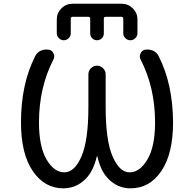

<svg xmlns="http://www.w3.org/2000/svg" viewBox="-20 -1023 1040 1032"><path d="M370.1 -932.6Q360.4 -932.6 360.4 -922.9V-843.8Q360.4 -829.1 349.1 -817.9Q337.9 -806.6 322.8 -806.6Q307.6 -806.6 296.4 -817.9Q285.2 -829.1 285.2 -843.8V-918Q285.2 -953.1 310.1 -978Q335 -1002.9 370.1 -1002.9H633.8Q668.9 -1002.9 693.8 -978Q718.8 -953.1 718.8 -918V-844.7Q718.8 -829.1 707.5 -817.9Q696.3 -806.6 680.7 -806.6Q665 -806.6 653.8 -817.9Q642.6 -829.1 642.6 -844.7V-922.9Q642.6 -932.6 632.8 -932.6H547.9Q538.1 -932.6 538.1 -922.9V-843.8Q538.1 -828.1 527.3 -817.4Q516.6 -806.6 501.5 -806.6Q486.3 -806.6 475.6 -817.4Q464.8 -828.1 464.8 -843.8V-922.9Q464.8 -932.6 455.1 -932.6ZM503.9 -180.7Q503.9 -182.6 502 -182.6Q500 -182.6 500 -180.7Q481.4 -102.5 440.4 -61.5Q389.6 -10.7 320.3 -10.7Q219.7 -10.7 156.2 -103.5Q92.8 -196.3 92.8 -365.2Q92.8 -572.3 169.9 -722.7Q179.7 -742.2 200.2 -751Q213.9 -756.8 227.5 -756.8Q235.4 -756.8 243.2 -755.9Q260.7 -752 267.6 -735.4Q271.5 -727.5 271.5 -719.7Q271.5 -710.9 266.6 -702.1Q189.5 -551.8 189.5 -365.2Q189.5 -235.4 230 -166Q270.5 -96.7 325.7 -96.7Q380.9 -96.7 418 -182.6Q455.1 -268.6 455.1 -448.2V-623Q455.1 -642.6 468.8 -656.2Q482.4 -669.9 501.5 -669.9Q520.5 -669.9 534.2 -656.2Q547.9 -642.6 547.9 -623V-448.2Q547.9 -268.6 585 -182.6Q622.1 -96.7 676.8 -96.7Q731.4 -96.7 772.5 -166Q813.5 -235.4 813.5 -365.2Q813.5 -551.8 736.3 -702.1Q731.4 -710.9 731.4 -719.7Q731.4 -727.5 735.4 -735.4Q742.2 -752 759.8 -755.9Q767.6 -756.8 774.4 -756.8Q788.1 -756.8 801.8 -751Q822.3 -742.2 832 -722.7Q909.2 -572.3 910.2 -365.2Q910.2 -196.3 847.2 -103.5Q784.2 -10.7 681.6 -10.7Q612.3 -10.7 562.5 -61.5Q521.5 -102.5 503.9 -180.7Z"/></svg>

Font: Rounded-X Mgen+ 1m regular
Style: Regular
Weight: 400
Designer: [Source Han Sans]
Ryoko NISHIZUKA  (kana & ideographs); Paul D. Hunt (Latin, Greek & Cyrillic); Wenlong ZHANG  (bopomofo
Version: Version 1.059.20150602